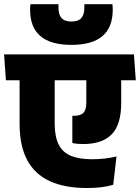

<svg xmlns="http://www.w3.org/2000/svg" viewBox="-45 -910 686 941"><path d="M506 -889.5H368.5Q368.5 -888 368.5 -881.2Q368.5 -874.5 368.5 -873.5Q368.5 -838.5 353.5 -821.5Q338.5 -804.5 305 -804.5Q272 -804.5 256.8 -821.2Q241.5 -838 241.5 -873.5Q241.5 -874.5 241.5 -881.2Q241.5 -888 241.5 -889.5H104.5Q103 -881.5 102.8 -875Q102.5 -868.5 102.5 -863Q102.5 -776 153.2 -733Q204 -690 305 -690Q406.5 -690 457 -733Q507.5 -776 507.5 -863Q507.5 -867.5 507.2 -874.5Q507 -881.5 506 -889.5ZM-16 -516.5H620.5L611.5 -643.5H-25ZM223 -306V-558H51V-304Q51 -195 88.5 -125.2Q126 -55.5 199.5 -22Q273 11.5 381 11.5Q420.5 11.5 452.5 7.5Q484.5 3.5 510 -4.5L526 -143Q499 -136.5 468 -133Q437 -129.5 407 -129.5Q344.5 -129.5 303.8 -145.8Q263 -162 243 -200.8Q223 -239.5 223 -306ZM549 -406V-552.5H378V-407.5Q378 -371 363.5 -356.8Q349 -342.5 317.5 -342.5Q315 -342.5 313.2 -342.5Q311.5 -342.5 309.5 -342.5V-209Q320.5 -206.5 335 -205.2Q349.5 -204 362 -204Q456 -204 502.5 -251.5Q549 -299 549 -406Z"/></svg>

Font: Anek Devanagari Medium ExtraBold
Style: Regular
Weight: 800
Version: Version 1.003